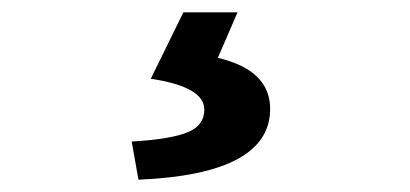

<svg xmlns="http://www.w3.org/2000/svg" viewBox="-20 -24 666 312"><path d="M194 206Q261 202 287 190Q312 179 312 154Q312 117 225 104L278 -4H366L334 70Q419 90 419 153Q419 259 205 268Z"/></svg>

Font: Noto Sans Tobesmart edit
Style: Bold
Weight: 700
Designer: Ryoko NISHIZUKA  (kana & ideographs); Paul D. Hunt (Latin, Greek & Cyrillic); Wenlong ZHANG  (bopomofo); Sandoll Communi
Foundry: Adobe Systems Incorporated
Version: Version 1.005 Oct 7, 2021